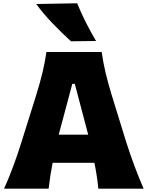

<svg xmlns="http://www.w3.org/2000/svg" viewBox="-20 -1129 890 1149"><path d="M4.4 0Q34.2 -65.4 60.8 -138.2Q87.4 -210.9 107.9 -276.9L195.8 -557.1Q219.7 -633.8 234.4 -695.1Q249 -756.3 257.8 -817.9H588.4Q597.7 -753.4 612.1 -692.6Q626.5 -631.8 649.4 -557.1L736.3 -275.9Q757.8 -208 784.4 -136.7Q811 -65.4 839.4 0H568.4Q564.9 -38.1 558.8 -77.4Q552.7 -116.7 544.9 -154.8H294.9Q279.3 -75.7 271 0ZM507.8 -323.2 427.7 -627H412.6L331.5 -323.2ZM404.8 -881.8Q346.2 -935.5 292.7 -991.2Q239.3 -1046.9 196.8 -1105L441.9 -1109.4Q464.8 -1052.2 493.2 -996.3Q521.5 -940.4 554.7 -883.8Z"/></svg>

Font: Pinar DS4-ExtraBold
Style: Regular
Weight: 800
Designer: Amin Abedi
Version: Version 2.000